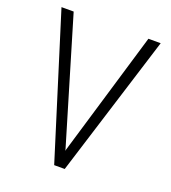

<svg xmlns="http://www.w3.org/2000/svg" viewBox="-131 -808 803 904"><g transform="rotate(20 270.5 -355.5)"><path d="M268.6 -88.9 270 -81.1 272 -88.9 457.5 -710.9H519L296.9 0H244.1L22 -710.9H83Z"/></g></svg>

Font: MAUL Condensed Light
Style: Light
Weight: 300
Designer: MAUL
Version: Version 2.137; 2017; ttfautohint (v1.8.3)